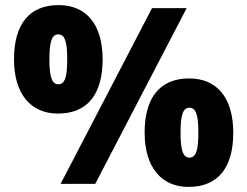

<svg xmlns="http://www.w3.org/2000/svg" viewBox="-20 -815 971 754"><path d="M207 -369C323 -369 383 -444 383 -582C383 -719 319 -795 210 -795C95 -795 35 -720 35 -582C35 -446 101 -369 207 -369ZM218 -93H354L713 -783H577ZM209 -484C183 -484 174 -516 174 -582C174 -650 183 -680 209 -680C235 -680 244 -650 244 -582C244 -513 235 -484 209 -484ZM720 -81C836 -81 896 -156 896 -294C896 -431 832 -507 723 -507C608 -507 548 -432 548 -294C548 -158 614 -81 720 -81ZM724 -196C698 -196 689 -228 689 -294C689 -362 698 -392 724 -392C750 -392 759 -362 759 -294C759 -226 750 -196 724 -196Z"/></svg>

Font: Noto Sans Kannada UI SemiCondensed Black
Style: Regular
Weight: 900
Width: 4
Designer: Jelle Bosma - Monotype Design Team
Foundry: Monotype Imaging Inc.
Version: Version 2.005